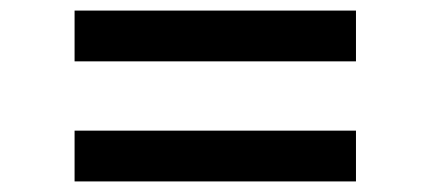

<svg xmlns="http://www.w3.org/2000/svg" viewBox="-20 -543 814 363"><path d="M653 -523V-427H121V-523ZM653 -296V-200H121V-296Z"/></svg>

Font: MSTAGE Medium
Style: Regular
Weight: 500
Designer: Ninad Kale (Devanagari), Jonny Pinhorn (Latin)
Foundry: Indian Type Foundry
Version: 4.004